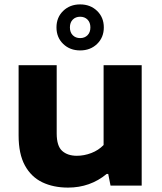

<svg xmlns="http://www.w3.org/2000/svg" viewBox="-20 -843 734 872"><path d="M289 9Q222.5 9 172 -15.2Q121.5 -39.5 93 -91.8Q64.5 -144 64.5 -228V-547H237.5V-237Q237.5 -180 262.2 -157.8Q287 -135.5 329 -135.5Q362 -135.5 394.8 -148Q427.5 -160.5 450.5 -184.5V-547H623.5V0H482L471.5 -53H464.5Q389.5 9 289 9ZM344 -614Q297.5 -614 267 -643.5Q236.5 -673 236.5 -718.5Q236.5 -764 267 -793.5Q297.5 -823 344 -823Q390.5 -823 421 -793.5Q451.5 -764 451.5 -718.5Q451.5 -673 421 -643.5Q390.5 -614 344 -614ZM344 -670Q364.5 -670 377.5 -683Q390.5 -696 390.5 -718.5Q390.5 -741 377.5 -754Q364.5 -767 344 -767Q323.5 -767 310.5 -754Q297.5 -741 297.5 -718.5Q297.5 -696 310.5 -683Q323.5 -670 344 -670Z"/></svg>

Font: Encode Sans Exp
Style: Bold
Weight: 700
Width: 7
Designer: Multiple Designers
Foundry: Impallari Type
Version: Version 3.002; ttfautohint (v1.8.3) -l 8 -r 50 -G 200 -x 14 